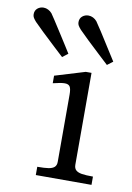

<svg xmlns="http://www.w3.org/2000/svg" viewBox="-167 -683 505 732"><g transform="rotate(10 86.0 -317.0)"><path d="M97.2 -63.9V-324.1Q97.2 -345.9 92.1 -354.6Q87 -363.4 72.4 -363.6Q57.9 -363.8 26.4 -355.9V-385.1L143 -420.5H165.2V-65.4Q165.2 -51.2 172.7 -44.2Q180.1 -37.2 195.4 -34.6Q210.8 -32 239.2 -32V0H23.6V-32Q51.8 -32 67.1 -34.4Q82.4 -36.9 89.8 -43.8Q97.2 -50.8 97.2 -63.9ZM8.2 -493.6Q-18 -518 -42.1 -540.9Q-66.1 -563.8 -76.8 -575Q-84 -583.2 -87.5 -589.1Q-91 -595 -91 -602.4Q-91 -617.2 -81 -625.5Q-71 -633.8 -57.4 -633.8Q-48.2 -633.8 -39.7 -629.4Q-31.1 -625.1 -24.9 -617.8Q-19.9 -611.6 27 -538Q39.6 -518.4 49.7 -502.3Q59.8 -486.2 65.6 -476.9L44 -460.4ZM181.9 -493.6Q155.6 -518 131.6 -540.9Q107.5 -563.8 96.9 -575Q89.6 -583.2 86.1 -589.1Q82.6 -595 82.6 -602.4Q82.6 -617.2 92.6 -625.5Q102.6 -633.8 116.2 -633.8Q125.5 -633.8 134.1 -629.5Q142.6 -625.2 148.9 -617.8Q156.1 -608 172.8 -581.9Q189.5 -555.9 208.1 -526.2Q227.1 -495.5 239.4 -476.9L217.6 -460.4Z"/></g></svg>

Font: Didactic
Style: Regular
Weight: 400
Designer: Tyler Finck
Foundry: Etcetera Type Co
Version: Version 3.007;FEAKit 1.0